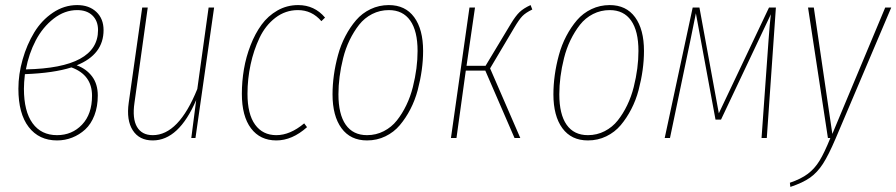

<svg xmlns="http://www.w3.org/2000/svg" viewBox="-20 -549 3566 764"><path d="M287.1 -528.8Q334.5 -528.8 363.3 -501.7Q392.1 -474.6 392.1 -429.2Q392.1 -332 285.2 -289.1Q323.2 -275.4 346.2 -245.1Q369.1 -214.8 369.1 -168.9Q369.1 -125 355.7 -90.1Q342.3 -55.2 319.1 -33.9Q295.9 -12.7 267.3 -1.5Q238.8 9.8 207 9.8Q135.3 9.8 94.2 -43.5Q53.2 -96.7 53.2 -195.8Q53.2 -253.9 70.1 -312.7Q86.9 -371.6 116.2 -419.9Q145.5 -468.3 190.4 -498.5Q235.4 -528.8 287.1 -528.8ZM287.1 -508.8Q237.3 -508.8 193.6 -474.9Q149.9 -440.9 122.3 -388.2Q94.7 -335.4 83 -272.9Q370.1 -278.8 370.1 -429.2Q370.1 -465.8 347.9 -487.3Q325.7 -508.8 287.1 -508.8ZM264.2 -280.8Q194.3 -258.3 79.1 -253.9Q75.2 -219.7 75.2 -195.8Q75.2 -106 109.6 -58.6Q144 -11.2 207 -11.2Q266.6 -11.2 306.4 -53Q346.2 -94.7 346.2 -168Q346.2 -251 264.2 -280.8Z M587.9 9.8Q534.2 9.8 508.3 -30.5Q482.4 -70.8 492.2 -140.1L545.9 -519H567.9L515.1 -140.1Q505.9 -77.1 525.1 -44.2Q544.4 -11.2 587.9 -11.2Q690.9 -11.2 765.1 -194.8L810.1 -519H832L757.8 0H741.2L760.7 -150.9Q691.4 9.8 587.9 9.8Z M1166.5 -528.8Q1231.4 -528.8 1273.4 -479L1258.8 -464.8Q1221.2 -508.8 1165.5 -508.8Q1115.7 -508.8 1075.9 -478.3Q1036.1 -447.8 1012.7 -398.4Q989.3 -349.1 977.1 -292Q964.8 -234.9 964.8 -175.8Q964.8 -94.7 995.1 -53Q1025.4 -11.2 1079.6 -11.2Q1134.3 -11.2 1190.4 -58.1L1201.7 -43Q1142.6 9.8 1079.6 9.8Q1015.1 9.8 978.8 -38.3Q942.4 -86.4 942.4 -175.8Q942.4 -225.1 950.7 -273.9Q959 -322.8 977.1 -369.1Q995.1 -415.5 1020.8 -450.7Q1046.4 -485.8 1084 -507.3Q1121.6 -528.8 1166.5 -528.8Z M1440.4 9.8Q1374.5 9.8 1338.9 -38.8Q1303.2 -87.4 1303.2 -173.8Q1303.2 -210.9 1308.6 -250.2Q1314 -289.6 1325 -329.8Q1335.9 -370.1 1354.5 -405.5Q1373 -440.9 1397 -468.8Q1420.9 -496.6 1454.6 -512.7Q1488.3 -528.8 1527.3 -528.8Q1592.8 -528.8 1628.2 -480.5Q1663.6 -432.1 1663.6 -346.2Q1663.6 -309.1 1658.2 -270Q1652.8 -231 1642.1 -190.4Q1631.3 -149.9 1613 -114.5Q1594.7 -79.1 1571 -51Q1547.4 -22.9 1513.7 -6.6Q1480 9.8 1440.4 9.8ZM1440.4 -11.2Q1476.6 -11.2 1507.3 -27.1Q1538.1 -43 1559.3 -69.8Q1580.6 -96.7 1596.9 -130.6Q1613.3 -164.6 1622.8 -202.6Q1632.3 -240.7 1637 -276.6Q1641.6 -312.5 1641.6 -346.2Q1641.6 -425.8 1612.3 -467.3Q1583 -508.8 1527.3 -508.8Q1491.7 -508.8 1460.9 -493.2Q1430.2 -477.5 1408.9 -450.4Q1387.7 -423.3 1371.3 -389.6Q1355 -356 1345.5 -317.9Q1335.9 -279.8 1331.3 -243.7Q1326.7 -207.5 1326.7 -173.8Q1326.7 -94.2 1355.7 -52.7Q1384.8 -11.2 1440.4 -11.2Z M2091.3 -528.8 2098.1 -511.2Q2071.8 -498.5 2058.6 -484.9Q2045.4 -471.2 2026.4 -439L1930.2 -276.9L2050.3 0H2027.3L1911.1 -268.1H1833.5L1796.4 0H1774.4L1848.1 -519H1870.1L1836.4 -287.1H1912.1L2013.2 -455.1Q2031.7 -485.8 2047.6 -501Q2063.5 -516.1 2091.3 -528.8Z M2319.3 9.8Q2253.4 9.8 2217.8 -38.8Q2182.1 -87.4 2182.1 -173.8Q2182.1 -210.9 2187.5 -250.2Q2192.9 -289.6 2203.9 -329.8Q2214.8 -370.1 2233.4 -405.5Q2252 -440.9 2275.9 -468.8Q2299.8 -496.6 2333.5 -512.7Q2367.2 -528.8 2406.2 -528.8Q2471.7 -528.8 2507.1 -480.5Q2542.5 -432.1 2542.5 -346.2Q2542.5 -309.1 2537.1 -270Q2531.7 -231 2521 -190.4Q2510.3 -149.9 2491.9 -114.5Q2473.6 -79.1 2450 -51Q2426.3 -22.9 2392.6 -6.6Q2358.9 9.8 2319.3 9.8ZM2319.3 -11.2Q2355.5 -11.2 2386.2 -27.1Q2417 -43 2438.2 -69.8Q2459.5 -96.7 2475.8 -130.6Q2492.2 -164.6 2501.7 -202.6Q2511.2 -240.7 2515.9 -276.6Q2520.5 -312.5 2520.5 -346.2Q2520.5 -425.8 2491.2 -467.3Q2461.9 -508.8 2406.2 -508.8Q2370.6 -508.8 2339.8 -493.2Q2309.1 -477.5 2287.8 -450.4Q2266.6 -423.3 2250.2 -389.6Q2233.9 -356 2224.4 -317.9Q2214.8 -279.8 2210.2 -243.7Q2205.6 -207.5 2205.6 -173.8Q2205.6 -94.2 2234.6 -52.7Q2263.7 -11.2 2319.3 -11.2Z M3067.4 -519 3031.2 0H3010.3L3038.1 -388.2Q3043 -458 3047.4 -492.2L2849.1 -73.2H2827.1L2749 -496.1Q2744.6 -471.7 2727.1 -388.2L2646 0H2625L2736.3 -519H2763.2L2840.3 -98.1L3040 -519Z M3526.4 -519 3305.2 2Q3276.9 68.4 3254.6 102.8Q3232.4 137.2 3203.6 157.7Q3174.8 178.2 3125 194.8L3123 178.2Q3167.5 163.1 3194.6 142.6Q3221.7 122.1 3241 90.6Q3260.3 59.1 3284.2 0H3274.4L3195.3 -519H3218.3L3292 -16.1L3502.4 -519Z"/></svg>

Font: Fira Sans Compressed Thin
Style: Italic
Weight: 100
Width: 3
Italic angle: -8°
Designer: Carrois Corporate & Edenspiekermann AG
Foundry: Carrois Corporate GbR & Edenspiekermann AG
Version: Version 4.203;PS 004.203;hotconv 1.0.88;makeotf.lib2.5.64775